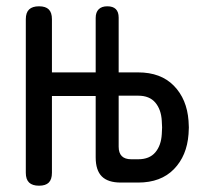

<svg xmlns="http://www.w3.org/2000/svg" viewBox="-20 -580 640 610"><path d="M284 -275H145V-31Q145 -10 135 0Q125 10 104 10Q83 10 72.5 0Q62 -10 62 -31V-519Q62 -540 72.5 -550Q83 -560 104 -560Q125 -560 135 -550Q145 -540 145 -519V-350H284V-523Q284 -541 293.5 -550.5Q303 -560 321 -560Q339 -560 348 -551Q357 -542 357 -524V-350H419Q491 -350 532.5 -307.5Q574 -265 579 -196Q580 -185 580 -175Q580 -165 579 -154Q574 -85 532.5 -42.5Q491 0 419 0H364Q323 0 303.5 -19.5Q284 -39 284 -80ZM357 -276V-114Q357 -94 367 -84Q377 -74 397 -74H419Q455 -74 473.5 -96Q492 -118 494 -154Q495 -165 495 -175Q495 -185 494 -196Q492 -232 473.5 -254Q455 -276 419 -276Z"/></svg>

Font: Maple Mono
Style: Regular
Weight: 400
Monospace: yes
Designer: subframe7536
Version: Version 7.300